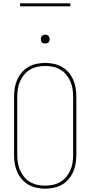

<svg xmlns="http://www.w3.org/2000/svg" viewBox="-20 -1119 540 1147"><path d="M250 8Q224 8 198 2.5Q172 -3 149.5 -16Q127 -29 110 -49Q93 -69 82.5 -93Q72 -117 68 -143Q64 -169 64 -195V-540Q64 -566 68 -592Q72 -618 82.5 -642Q93 -666 110 -686Q127 -706 149.5 -719Q172 -732 198 -737.5Q224 -743 250 -743Q276 -743 302 -737.5Q328 -732 350.5 -719Q373 -706 390 -686Q407 -666 417.5 -642Q428 -618 432 -592Q436 -566 436 -540V-195Q436 -169 432 -143Q428 -117 417.5 -93Q407 -69 390 -49Q373 -29 350.5 -16Q328 -3 302 2.5Q276 8 250 8ZM250 -10Q274 -10 297 -15Q320 -20 340.5 -32Q361 -44 376 -62.5Q391 -81 400.5 -102.5Q410 -124 413.5 -147.5Q417 -171 417 -195V-540Q417 -564 413.5 -587.5Q410 -611 400.5 -632.5Q391 -654 376 -672.5Q361 -691 340.5 -703Q320 -715 297 -720Q274 -725 250 -725Q226 -725 203 -720Q180 -715 159.5 -703Q139 -691 124 -672.5Q109 -654 99.5 -632.5Q90 -611 86.5 -587.5Q83 -564 83 -540V-195Q83 -171 86.5 -147.5Q90 -124 99.5 -102.5Q109 -81 124 -62.5Q139 -44 159.5 -32Q180 -20 203 -15Q226 -10 250 -10ZM250 -859Q245 -859 239.5 -860.5Q234 -862 230.5 -865.5Q227 -869 225.5 -874.5Q224 -880 224 -885Q224 -890 225.5 -895.5Q227 -901 230.5 -904.5Q234 -908 239.5 -910Q245 -912 250 -912Q255 -912 260.5 -910Q266 -908 269.5 -904.5Q273 -901 275 -895.5Q277 -890 277 -885Q277 -880 275 -874.5Q273 -869 269.5 -865.5Q266 -862 260.5 -860.5Q255 -859 250 -859ZM400 -1081H100V-1099H400Z"/></svg>

Font: Iosevka Term Curly Thin
Style: Regular
Weight: 100
Designer: Belleve Invis
Foundry: Belleve Invis
Version: Version 32.3.0